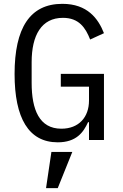

<svg xmlns="http://www.w3.org/2000/svg" viewBox="-20 -730 640 1001"><path d="M444 0H522V-345H297V-278H444V-206C444 -119 391 -59 300 -59C185 -59 145 -158 145 -298V-406C145 -546 196 -637 308 -637C392 -637 426 -585 450 -524L522 -557C492 -633 436 -710 305 -710C136 -710 56 -584 56 -344C56 -115 129 12 281 12C378 12 415 -40 439 -93H444ZM220 251H281L357 62H248Z"/></svg>

Font: IBM Mono
Style: Regular
Weight: 400
Monospace: yes
Designer: Mike Abbink, Paul van der Laan, Pieter van Rosmalen
Foundry: Bold Monday
Version: Version 2.3